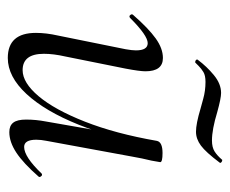

<svg xmlns="http://www.w3.org/2000/svg" viewBox="-70 -522 604 505"><g transform="rotate(90 232.5 -269.0)"><path d="M66 -61Q66 -88 73 -119L109 -297Q112 -314 112 -324Q112 -355 93 -355Q73 -355 27 -309Q25 -307 23 -307Q20 -307 18 -310.5Q16 -314 19 -317Q54 -357 80.5 -376Q107 -395 132 -395Q167 -395 167 -349Q167 -334 160 -297L128 -138Q121 -107 121 -82Q121 -26 164 -26Q197 -26 232.5 -68Q268 -110 299.5 -190Q331 -270 350 -379L363 -378Q343 -262 307.5 -173.5Q272 -85 226.5 -36Q181 13 132 13Q66 13 66 -61ZM294 -35Q294 -61 299 -87L350 -379Q353 -394 382 -394Q406 -394 406 -388L402 -365Q396 -341 391 -312L350 -89Q347 -74 347 -62Q347 -30 366 -30Q392 -30 436 -76Q437 -77 439 -77Q442 -77 444 -73.5Q446 -70 444 -68Q409 -28 381 -9.5Q353 9 327 9Q310 9 302 -1.5Q294 -12 294 -35ZM142 -480Q139 -480 137 -482.5Q135 -485 137 -487Q154 -510 177 -529Q200 -548 224 -548Q238 -548 274 -538Q320 -524 349 -524Q367 -524 378 -531Q389 -538 400 -551H401Q404 -551 406.5 -548.5Q409 -546 407 -544Q380 -508 362.5 -495Q345 -482 326 -482Q305 -482 265 -494Q261 -495 239.5 -501Q218 -507 195 -507Q178 -507 169 -501.5Q160 -496 153 -489Q146 -482 144 -480Z"/></g></svg>

Font: Cormorant Infant
Style: Italic
Weight: 400
Italic angle: -10°
Designer: Christian Thalmann (Catharsis Fonts)
Foundry: Catharsis Fonts
Version: Version 4.000